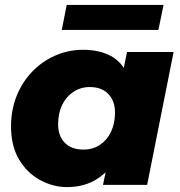

<svg xmlns="http://www.w3.org/2000/svg" viewBox="-20 -754 735 783"><path d="M254 9Q196 9 143 -20Q90 -49 57.5 -104Q25 -159 25 -238Q25 -306 48 -363Q71 -420 111.5 -462Q152 -504 205.5 -527.5Q259 -551 319 -551Q385 -551 432.5 -525.5Q480 -500 502 -443.5Q524 -387 512 -291Q503 -200 469 -132Q435 -64 381 -27.5Q327 9 254 9ZM320 -144Q358 -144 387 -163Q416 -182 432.5 -216Q449 -250 449 -295Q449 -342 422 -370.5Q395 -399 346 -399Q309 -399 279.5 -379.5Q250 -360 233.5 -326Q217 -292 217 -247Q217 -200 244 -172Q271 -144 320 -144ZM400 0 419 -91 455 -270 479 -449 498 -542H688L580 0ZM232 -632 252 -734H647L626 -632Z"/></svg>

Font: Montserrat Thin ExtraBold
Style: Italic
Weight: 800
Italic angle: -11.3°
Version: Version 9.000